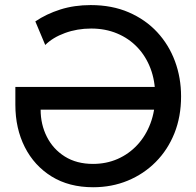

<svg xmlns="http://www.w3.org/2000/svg" viewBox="-20 -748 790 775"><path d="M356 7.8Q258.8 7.8 188.5 -35.6Q118.2 -79.1 80.1 -154.3Q42 -229.5 42 -325.2V-397H633.8V-305.2H144Q144 -245.6 169.2 -195.8Q194.3 -146 241.7 -116.2Q289.1 -86.4 355.5 -86.4Q409.2 -86.4 454.8 -106.4Q500.5 -126.5 534.4 -163.1Q568.4 -199.7 587.4 -250.2Q606.4 -300.8 606.4 -361.8Q606.4 -421.9 587.6 -471.4Q568.8 -521 534.4 -557.1Q500 -593.3 452.6 -613Q405.3 -632.8 348.1 -632.8Q291.5 -632.8 242.2 -614.7Q192.9 -596.7 162.6 -566.4L122.6 -661.6Q167.5 -691.9 223.6 -709.7Q279.8 -727.5 346.2 -727.5Q432.1 -727.5 499.8 -698.2Q567.4 -668.9 614.5 -618.2Q661.6 -567.4 686.3 -500.7Q710.9 -434.1 710.9 -358.9Q710.9 -277.3 684.1 -210.2Q657.2 -143.1 608.6 -94.2Q560.1 -45.4 495.6 -18.8Q431.2 7.8 356 7.8Z"/></svg>

Font: Reddit Sans Medium
Style: Regular
Weight: 500
Designer: Stephen Hutchings
Foundry: Reddit
Version: Version 1.014